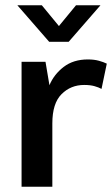

<svg xmlns="http://www.w3.org/2000/svg" viewBox="-20 -710 426 730"><path d="M62 -475H153L168 -386Q185 -427 222 -455.5Q259 -484 314 -484Q338 -484 356 -479Q374 -474 386 -468L366 -372Q355 -378 339 -382.5Q323 -387 300 -387Q249 -387 214 -352Q179 -317 179 -241V0H62ZM204 -611 269 -690H362L241 -551H167L46 -690H139Z"/></svg>

Font: Mukta Mahee SemiBold
Style: Regular
Weight: 600
Designer: Shuchita Grover, Noopur Datye, Girish Dalvi, Yashodeep Gholap
Foundry: Ek Type
Version: Version 2.538;PS 1.000;hotconv 16.6.51;makeotf.lib2.5.65220;